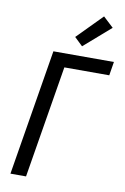

<svg xmlns="http://www.w3.org/2000/svg" viewBox="-105 -1043 720 1103"><g transform="rotate(10 255.5 -491.5)"><path d="M37 0 158 -735H511L498 -655H236L128 0ZM315 -792 267 -838 410 -983 470 -927Z"/></g></svg>

Font: Iosevka Term Curly Md Obl
Style: Regular
Weight: 500
Italic angle: -9°
Designer: Belleve Invis
Foundry: Belleve Invis
Version: Version 32.3.0